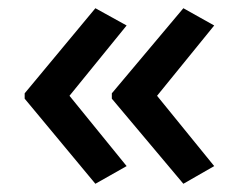

<svg xmlns="http://www.w3.org/2000/svg" viewBox="-20 -500 580 467"><path d="M40 -273V-260L212 -53L288 -96L149 -267L288 -438L212 -480ZM252 -273V-260L426 -53L501 -96L362 -267L501 -438L426 -480Z"/></svg>

Font: Noto Sans Gunjala Gondi Medium
Style: Regular
Weight: 500
Designer: Ek Type
Foundry: Ek Type
Version: Version 1.004